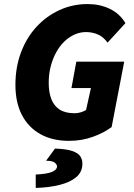

<svg xmlns="http://www.w3.org/2000/svg" viewBox="-20 -682 660 946"><path d="M320 12Q239 12 180 -20.5Q121 -53 88.5 -114.5Q56 -176 56 -264Q56 -351 83.5 -424Q111 -497 160 -550Q209 -603 273.5 -632.5Q338 -662 412 -662Q472 -662 521 -638.5Q570 -615 598 -568L510 -472Q489 -501 461.5 -512.5Q434 -524 404 -524Q374 -524 346.5 -511.5Q319 -499 296 -476.5Q273 -454 256 -422.5Q239 -391 229.5 -353.5Q220 -316 220 -274Q220 -227 233 -193.5Q246 -160 274 -142Q302 -124 348 -124Q362 -124 377.5 -128.5Q393 -133 404 -140L428 -248H332L356 -378H592L530 -56Q493 -28 438 -8Q383 12 320 12ZM156 244V178Q214 175 237.5 164.5Q261 154 261 138Q261 129 250 119.5Q239 110 207 110L251 50Q307 52 336 62Q365 72 375.5 88Q386 104 386 124Q386 165 356 190.5Q326 216 274 229Q222 242 156 244Z"/></svg>

Font: Source Sans 3 ExtraLight Black
Style: Italic
Weight: 900
Italic angle: -11°
Version: Version 3.052;hotconv 1.1.0;makeotfexe 2.6.0